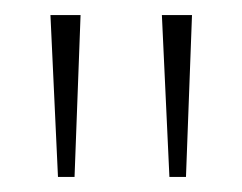

<svg xmlns="http://www.w3.org/2000/svg" viewBox="-20 -734 322 255"><path d="M57 -499 47 -714H87L79 -499ZM205 -499 195 -714H235L227 -499Z"/></svg>

Font: Noto Serif Armenian Thin
Style: Regular
Weight: 250
Version: Version 2.007